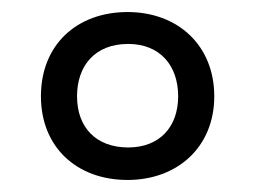

<svg xmlns="http://www.w3.org/2000/svg" viewBox="-20 -743 424 319"><path d="M192 -444C274 -444 336 -498 336 -583C336 -668 275 -723 192 -723C108 -723 48 -669 48 -583C48 -499 107 -444 192 -444ZM193 -498C140 -498 108 -531 108 -583C108 -633 137 -670 193 -670C245 -670 276 -635 276 -583C276 -532 245 -498 193 -498Z"/></svg>

Font: Noto Sans Kannada Condensed
Style: Regular
Weight: 400
Width: 3
Designer: Jelle Bosma - Monotype Design Team
Foundry: Monotype Imaging Inc.
Version: Version 2.005